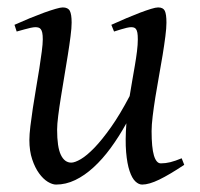

<svg xmlns="http://www.w3.org/2000/svg" viewBox="-20 -477 539 517"><path d="M476.1 -33.2Q436.5 -6.8 408.9 6.6Q381.3 20 362.8 20Q353.5 20 344.5 11.5Q335.4 2.9 328.9 -16.6Q322.3 -36.1 319.6 -67.6Q316.9 -99.1 320.3 -145Q300.3 -108.9 278.1 -78.6Q255.9 -48.3 231.9 -26.4Q208 -4.4 182.6 7.8Q157.2 20 130.9 20Q121.1 20 108.6 12.5Q96.2 4.9 85.2 -10.3Q74.2 -25.4 66.7 -47.9Q59.1 -70.3 59.1 -100.1Q59.1 -114.7 61.8 -137.2Q64.5 -159.7 68.4 -185.5Q72.3 -211.4 77.1 -239.3Q82 -267.1 85.9 -292.5Q89.8 -317.9 92.5 -338.4Q95.2 -358.9 95.2 -371.1Q95.2 -382.3 93.8 -388.9Q92.3 -395.5 89.6 -398.7Q86.9 -401.9 83.3 -402.8Q79.6 -403.8 75.2 -403.8Q70.8 -403.8 62.5 -402.1Q54.2 -400.4 45.9 -397.9Q36.1 -395.5 24.9 -392.1L19 -410.2Q39.6 -419.4 60.3 -428Q81.1 -436.5 98.6 -442.9Q116.2 -449.2 129.6 -453.1Q143.1 -457 148.9 -457Q163.1 -457 168 -447.8Q172.9 -438.5 172.9 -416Q172.9 -401.9 169.9 -378.9Q167 -356 162.6 -328.6Q158.2 -301.3 153.3 -272Q148.4 -242.7 144 -215.3Q139.6 -188 136.7 -165Q133.8 -142.1 133.8 -127.9Q133.8 -81.1 143.8 -60.1Q153.8 -39.1 171.9 -39.1Q181.6 -39.1 197.8 -48.6Q213.9 -58.1 234.4 -79.3Q254.9 -100.6 279.1 -134.8Q303.2 -168.9 329.1 -218.3Q332.5 -239.3 336.2 -260.5Q339.8 -281.7 343.3 -301.5Q346.7 -321.3 348.9 -339.1Q351.1 -356.9 351.1 -371.1Q351.1 -382.3 349.9 -388.9Q348.6 -395.5 346.2 -398.7Q343.8 -401.9 340.6 -402.8Q337.4 -403.8 333 -403.8Q328.6 -403.8 321 -402.1Q313.5 -400.4 305.7 -397.9Q296.9 -395.5 287.1 -392.1L279.8 -410.2Q300.3 -419.4 320.3 -428Q340.3 -436.5 357.2 -442.9Q374 -449.2 386.7 -453.1Q399.4 -457 405.8 -457Q419.4 -457 423.8 -447.8Q428.2 -438.5 428.2 -416Q428.2 -401.9 425.3 -379.2Q422.4 -356.4 418 -329.3Q413.6 -302.2 408.2 -272.7Q402.8 -243.2 398.4 -215.6Q394 -188 391.1 -164.1Q388.2 -140.1 388.2 -124Q388.2 -79.6 394.5 -58.3Q400.9 -37.1 413.1 -37.1Q425.8 -37.1 438.7 -40.3Q451.7 -43.5 469.2 -50.8Z"/></svg>

Font: Gentium Plus Am
Style: Italic
Weight: 400
Italic angle: -8°
Designer: J. Victor Gaultney, Annie Olsen, Iska Routamaa, Becca Hirsbrunner
Foundry: SIL International
Version: Version 5.000